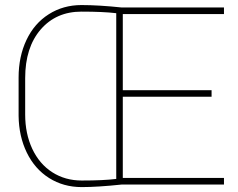

<svg xmlns="http://www.w3.org/2000/svg" viewBox="-20 -741 955 771"><path d="M879.4 0H469.2Q372.1 10.3 308.1 10.3Q234.9 10.3 177.2 -26.1Q119.6 -62.5 87.6 -128.2Q55.7 -193.8 54.7 -275.9V-429.7Q54.7 -513.7 86.2 -580.3Q117.7 -647 175.8 -683.8Q233.9 -720.7 307.1 -720.7Q376.5 -720.7 469.2 -710.9H879.4V-684.6H473.1V-378.9H829.6V-352.5H473.1V-26.4H879.4ZM308.1 -16.1Q395 -16.1 446.8 -22.5V-688Q394.5 -694.3 307.1 -694.3Q205.1 -694.3 143.1 -622.3Q81.1 -550.3 81.1 -427.2V-281.2Q81.1 -204.1 109.6 -143.3Q138.2 -82.5 189.9 -49.3Q241.7 -16.1 308.1 -16.1Z"/></svg>

Font: Roboto Thin
Style: Regular
Weight: 250
Designer: Google
Version: Version 2.134; 2016